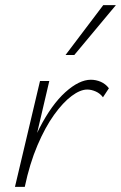

<svg xmlns="http://www.w3.org/2000/svg" viewBox="-20 -724 469 744"><path d="M54 0Q85 -134 132.5 -226.5Q180 -319 233.5 -367Q287 -415 332 -415Q352 -415 370.5 -407Q389 -399 402 -382L379 -347Q368 -362 351 -369.5Q334 -377 318 -377Q291 -377 257.5 -352Q224 -327 189.5 -279Q155 -231 125 -160.5Q95 -90 76 0ZM38 0 135 -410H171L75 0ZM234 -511 380 -704H429L268 -511Z"/></svg>

Font: Ysabeau Infant ExtraLight
Style: Italic
Weight: 250
Italic angle: -12°
Designer: Christian Thalmann (Catharsis Fonts)
Version: Version 2.001;gftools[0.9.30]; featfreeze: ss01,ss02,lnum